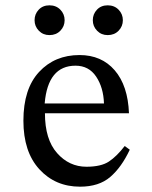

<svg xmlns="http://www.w3.org/2000/svg" viewBox="-20 -692 573 722"><path d="M449 -143 468 -129Q437 -63 394.5 -26.5Q352 10 281 10Q188 10 128 -55.5Q68 -121 68 -238Q68 -358 127 -421.5Q186 -485 279 -485Q362 -485 411.5 -427.5Q461 -370 465 -266H149Q149 -168 194.5 -116.5Q240 -65 305 -65Q360 -65 389.5 -84.5Q419 -104 449 -143ZM148 -303H371Q369 -363 341.5 -404Q314 -445 264 -445Q160 -445 148 -303ZM166 -560Q142 -560 126 -576.5Q110 -593 110 -616Q110 -639 125.5 -655.5Q141 -672 166 -672Q191 -672 207 -655.5Q223 -639 223 -616Q223 -593 207 -576.5Q191 -560 166 -560ZM385 -560Q361 -560 345 -576.5Q329 -593 329 -616Q329 -639 344.5 -655.5Q360 -672 385 -672Q410 -672 426 -655.5Q442 -639 442 -616Q442 -593 426 -576.5Q410 -560 385 -560Z"/></svg>

Font: myMathFont
Style: Regular
Weight: 400
Designer: Ross Mills, John Hudson & Paul Hanslow, Tiro Typeworks Ltd; with prior portions MicroPress Inc., and Coen Hoffman. Math 
Foundry: Tiro Typeworks Ltd
Version: Version 2.13 b171